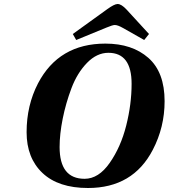

<svg xmlns="http://www.w3.org/2000/svg" viewBox="-20 -925 843 960"><path d="M344 -755 516 -879Q552 -905 568 -905Q587 -905 613 -877L725 -755L701 -725L595 -785Q569 -800 554 -800Q543 -800 512 -787L361 -725ZM113 -264Q113 -398 170 -508Q274 -707 507 -707Q641 -707 722 -635.5Q803 -564 803 -419Q803 -289 744 -176Q645 15 420 15Q272 15 192.5 -60Q113 -135 113 -264ZM278 -190Q278 -31 403 -31Q473 -31 528.5 -110.5Q584 -190 611 -297Q638 -404 638 -506Q638 -661 522 -661Q464 -661 415 -610.5Q366 -560 337.5 -484.5Q309 -409 293.5 -331.5Q278 -254 278 -190Z"/></svg>

Font: Lingua Franca
Style: Bold Italic
Weight: 700
Italic angle: -13°
Version: Version 1.19